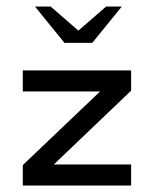

<svg xmlns="http://www.w3.org/2000/svg" viewBox="-20 -572 460 592"><path d="M50.3 -355H384.3V-292.5L146 -64.9H384.3V0H50.3V-63L288.6 -290H50.3ZM265.1 -439.9H178.7H178.2H178.7L87.9 -551.8H136.2L221.7 -477.5L307.1 -551.8H355.5L264.6 -439.9Z"/></svg>

Font: Fibel Vienna LRS
Style: Regular
Weight: 400
Designer: Peter Wiegel
Foundry: Peter Wioegel
Version: Version 000.000